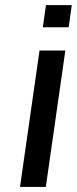

<svg xmlns="http://www.w3.org/2000/svg" viewBox="-20 -739 304 759"><path d="M251.5 -631.3 263.7 -718.8H161.6L149.4 -631.3ZM161.1 0 238.3 -539.1H136.2L59.1 0Z"/></svg>

Font: Winston
Style: Italic
Weight: 400
Italic angle: -8.13011°
Designer: Vernon Adams, Kim Jin-seong, David Berlow, Cristiano Sobral
Foundry: The Winston Project Authors
Version: Version 3.004